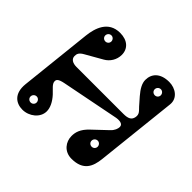

<svg xmlns="http://www.w3.org/2000/svg" viewBox="-181 -994 1228 1228"><g transform="rotate(45 433.0 -380.0)"><path d="M701 -775C620 -775 583 -731 583 -676C583 -645 601 -613 632 -577L675 -528C694 -507 714 -495 707 -462C701 -433 679 -423 638 -423H213C179 -423 155 -437 155 -464C155 -483 160 -498 190 -515L304 -580C339 -600 364 -638 364 -683C364 -737 325 -775 257 -775C150 -775 122 -680 114 -608L61 -115C51 -20 105 15 162 15C222 15 280 -30 280 -88C280 -120 263 -156 231 -191C206 -218 179 -236 179 -260C179 -275 187 -286 231 -295L611 -370C645 -378 681 -376 681 -348C681 -332 673 -309 651 -289L558 -201C511 -157 503 -120 503 -88C503 -37 539 15 606 15C713 15 738 -50 746 -122L806 -678C812 -738 758 -775 701 -775ZM643 -131C627 -131 615 -143 615 -158C615 -173 627 -186 643 -186C658 -186 670 -173 670 -158C670 -143 658 -131 643 -131ZM229 -669C213 -669 201 -681 201 -696C201 -711 213 -724 229 -724C244 -724 256 -711 256 -696C256 -681 244 -669 229 -669ZM696 -649C680 -649 668 -661 668 -676C668 -691 680 -704 696 -704C711 -704 723 -691 723 -676C723 -661 711 -649 696 -649ZM167 -55C151 -55 139 -67 139 -82C139 -97 151 -110 167 -110C182 -110 194 -97 194 -82C194 -67 182 -55 167 -55Z"/></g></svg>

Font: Pilowlava Atome
Style: Regular
Weight: 500
Designer: Anton Moglia, Jérémy Landes, Maksym Kobuzan (Cyrillic), Velvetyne Type Foundry
Foundry: Anton Moglia, Jérémy Landes, Velvetyne Type Foundry
Version: Version 1.002;Glyphs 3.3 (3303)